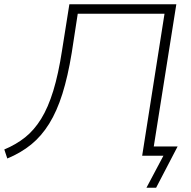

<svg xmlns="http://www.w3.org/2000/svg" viewBox="-34 -725 889 894"><path d="M648 149 727 0H628L732 -661H328L300 -479Q282 -369 256.5 -288Q231 -207 195 -149Q159 -91 111 -52Q63 -13 0 13L-14 -29Q41 -52 83 -85.5Q125 -119 157.5 -171.5Q190 -224 214 -302Q238 -380 255 -491L289 -705H787L682 -43H793L693 149Z"/></svg>

Font: Nunito Sans 10pt SemiExpanded ExtraLight
Style: Italic
Weight: 250
Width: 6
Italic angle: -9°
Designer: Vernon Adams
Foundry: Vernon Adams
Version: Version 3.101;gftools[0.9.27]